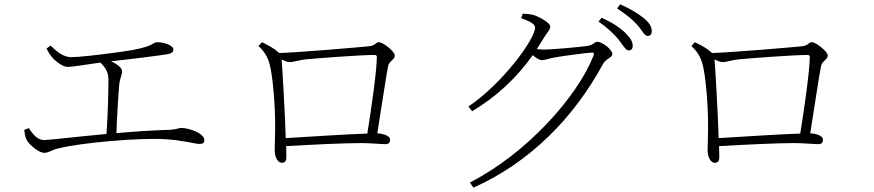

<svg xmlns="http://www.w3.org/2000/svg" viewBox="-20 -812 4040 887"><path d="M92 -212C95 -188 98 -174 105 -162C116 -144 158 -106 184 -106C206 -106 215 -118 248 -126C358 -154 630 -176 741 -169C827 -164 881 -147 901 -147C916 -147 924 -151 924 -164C924 -197 853 -221 817 -221C806 -221 794 -213 756 -212C682 -210 598 -204 518 -197C520 -271 527 -378 531 -422C534 -451 544 -466 544 -482C544 -500 520 -516 493 -529C571 -537 713 -555 750 -561C774 -565 781 -572 781 -584C781 -602 737 -617 708 -617C679 -617 701 -594 535 -572C425 -557 343 -548 309 -548C273 -548 244 -572 214 -601L195 -588C207 -561 227 -538 241 -528C259 -514 274 -503 295 -503C317 -503 377 -514 444 -523C472 -494 481 -476 481 -438C481 -398 478 -271 472 -193C329 -180 206 -165 184 -165C151 -165 131 -194 113 -220Z M1190 -617 1174 -599C1198 -578 1215 -553 1225 -518C1240 -464 1250 -336 1251 -254C1252 -208 1249 -137 1249 -119C1249 -80 1267 -60 1281 -60C1296 -60 1303 -66 1303 -88L1302 -137C1426 -144 1569 -151 1648 -151C1690 -151 1742 -146 1760 -146C1777 -146 1782 -154 1782 -167C1782 -182 1759 -194 1723 -196C1742 -313 1765 -468 1773 -507C1778 -531 1804 -536 1804 -556C1804 -573 1751 -617 1730 -617C1715 -617 1714 -600 1682 -598C1644 -594 1364 -570 1270 -567C1246 -589 1223 -601 1190 -617ZM1281 -537C1294 -531 1309 -525 1318 -525C1336 -525 1362 -535 1395 -538C1450 -543 1641 -558 1710 -558C1718 -558 1721 -555 1721 -549C1721 -489 1696 -311 1677 -195C1588 -192 1414 -181 1300 -174C1296 -303 1285 -487 1281 -537Z M2837 -630C2859 -603 2870 -579 2884 -579C2896 -579 2903 -586 2903 -600C2903 -620 2892 -638 2866 -663C2844 -684 2809 -708 2759 -730L2745 -712C2787 -684 2816 -655 2837 -630ZM2924 -697C2947 -672 2956 -646 2972 -646C2984 -646 2991 -653 2991 -668C2991 -688 2980 -708 2952 -730C2929 -748 2894 -771 2845 -792L2831 -773C2875 -744 2900 -723 2924 -697ZM2151 31 2167 55C2431 -63 2633 -271 2766 -517C2779 -541 2809 -546 2809 -562C2809 -583 2762 -619 2740 -619C2725 -619 2723 -604 2694 -600C2667 -596 2541 -583 2487 -583L2460 -585L2493 -638C2508 -663 2522 -674 2522 -690C2522 -705 2479 -730 2451 -741C2432 -747 2412 -748 2395 -749L2388 -728C2424 -715 2452 -702 2452 -685C2452 -630 2298 -423 2144 -320L2161 -298C2273 -365 2366 -451 2441 -557C2457 -544 2472 -534 2484 -534C2496 -534 2518 -542 2539 -546C2578 -553 2693 -569 2715 -569C2723 -569 2726 -566 2722 -555C2646 -362 2410 -101 2151 31Z M3190 -617 3174 -599C3198 -578 3215 -553 3225 -518C3240 -464 3250 -336 3251 -254C3252 -208 3249 -137 3249 -119C3249 -80 3267 -60 3281 -60C3296 -60 3303 -66 3303 -88L3302 -137C3426 -144 3569 -151 3648 -151C3690 -151 3742 -146 3760 -146C3777 -146 3782 -154 3782 -167C3782 -182 3759 -194 3723 -196C3742 -313 3765 -468 3773 -507C3778 -531 3804 -536 3804 -556C3804 -573 3751 -617 3730 -617C3715 -617 3714 -600 3682 -598C3644 -594 3364 -570 3270 -567C3246 -589 3223 -601 3190 -617ZM3281 -537C3294 -531 3309 -525 3318 -525C3336 -525 3362 -535 3395 -538C3450 -543 3641 -558 3710 -558C3718 -558 3721 -555 3721 -549C3721 -489 3696 -311 3677 -195C3588 -192 3414 -181 3300 -174C3296 -303 3285 -487 3281 -537Z"/></svg>

Font: Noto Serif CJK SC ExtraLight
Style: Regular
Weight: 200
Designer: Ryoko NISHIZUKA 西塚涼子 (kana & ideographs); Frank Grießhammer (Latin, Greek & Cyrillic); Wenlong ZHANG 张文龙 (bopomofo); San
Foundry: Adobe
Version: Version 2.001;hotconv 1.1.0;makeotfexe 2.6.0